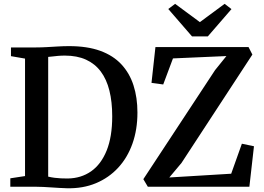

<svg xmlns="http://www.w3.org/2000/svg" viewBox="-20 -996 1406 1024"><path d="M336.5 8Q317.5 7.5 296 6.2Q274.5 5 252.8 3.5Q231 2 210.5 1Q190 0 173 0H35V-45L113.5 -57V-683.5L38.5 -696.5V-743H171.5Q201.5 -743 230.8 -744.8Q260 -746.5 289.5 -748.2Q319 -750 349 -750Q445.5 -750 514.5 -725Q583.5 -700 627.2 -653Q671 -606 692 -540.8Q713 -475.5 713 -395.5Q713 -305 686.5 -230.2Q660 -155.5 610.5 -101.8Q561 -48 491.8 -19Q422.5 10 336.5 8ZM341 -44Q412.5 -45 465.8 -82.2Q519 -119.5 548.8 -193Q578.5 -266.5 578.5 -375.5Q578.5 -452.5 563.5 -512.8Q548.5 -573 517.5 -614.5Q486.5 -656 438.8 -677.8Q391 -699.5 326 -699.5Q306.5 -699.5 289.8 -698Q273 -696.5 259.5 -694.8Q246 -693 237 -692.5V-54Q253.5 -50 270.8 -47.8Q288 -45.5 305.5 -44.8Q323 -44 341 -44ZM768.5 0 744.5 -40.5 1127 -622 1187.5 -697 902.5 -684.5 850.5 -545.5 788 -554 809 -745H1305.5L1326 -705L948 -127L883 -49.5L1213 -69.5L1270 -229.5L1334.5 -216L1310 0ZM1004 -802 877.5 -948 914 -975.5 1046 -878 1178 -975.5 1214.5 -947.5 1088.5 -802Z"/></svg>

Font: Merriweather 48pt SemiBold
Style: Regular
Weight: 600
Version: Version 2.100